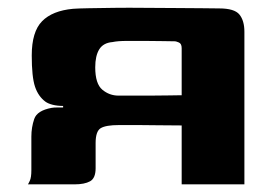

<svg xmlns="http://www.w3.org/2000/svg" viewBox="-20 -482 694 502"><path d="M324 -155H291Q257 -155 243.5 -147Q230 -139 230 -108V-42Q230 -16 215.5 -8Q201 0 175 0H53Q54 -1 58 -9.5Q62 -18 62 -37V-125Q62 -149 69.5 -171Q77 -193 115 -200Q121 -201 129.5 -201Q138 -201 145 -201V-205Q130 -205 118 -208Q106 -211 99 -216Q80 -230 71.5 -255.5Q63 -281 63 -337Q63 -399 90 -426.5Q117 -454 171 -459Q184 -460 212.5 -460.5Q241 -461 279 -461.5Q317 -462 358.5 -461.5Q400 -461 439 -461Q478 -461 508 -460.5Q538 -460 553 -460Q593 -460 606 -444Q619 -428 619 -399V0H455V-154Q423 -154 393 -154.5Q363 -155 343.5 -155Q324 -155 324 -155ZM455 -233V-356Q455 -368 447.5 -371Q440 -374 438 -374Q428 -374 407 -374.5Q386 -375 360.5 -375Q335 -375 311.5 -375Q288 -375 274 -372Q250 -370 239.5 -353Q229 -336 229 -306Q229 -263 247.5 -247.5Q266 -232 290 -232Q300 -232 322.5 -232Q345 -232 372 -232Q399 -232 421.5 -232.5Q444 -233 455 -233Z"/></svg>

Font: r_Genos
Style: Bold
Weight: 700
Designer: Robert E. Leuschke
Foundry: Robert E. Leuschke
Version: Version 2.000;June 29, 2024;FontCreator 14.0.0.2814 32-bit